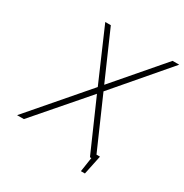

<svg xmlns="http://www.w3.org/2000/svg" viewBox="-181 -842 1032 1077"><g transform="rotate(30 335.5 -303.5)"><path d="M505 -31 498 0H506L492 93H518L544 -31ZM363 -392 228 -700H192L338 -363L25 0H69L353 -328L497 0H535L378 -358L671 -700H628Z"/></g></svg>

Font: Advent Pro ExtraLight
Style: Italic
Weight: 250
Italic angle: -12°
Version: Version 3.000